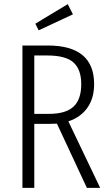

<svg xmlns="http://www.w3.org/2000/svg" viewBox="-20 -904 527 924"><path d="M398 0 254 -309 222 -308H145V0H88V-685H210Q433 -685 433 -499Q433 -432 401 -386Q369 -340 309 -320L462 0ZM371 -499Q371 -569 334 -603Q297 -637 207 -637H145V-356H215Q296 -356 333.5 -390.5Q371 -425 371 -499ZM306 -884 331 -835 166 -758 150 -790Z"/></svg>

Font: Fira Sans Extra Condensed Light
Style: Regular
Weight: 300
Width: 1
Designer: Carrois Corporate & Edenspiekermann AG
Foundry: Carrois Corporate GbR & Edenspiekermann AG
Version: Version 4.203